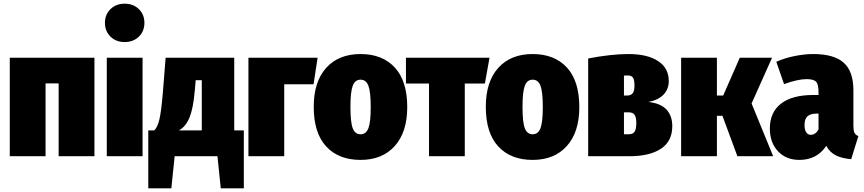

<svg xmlns="http://www.w3.org/2000/svg" viewBox="-20 -847 4684 1041"><path d="M298 0V-395H227V0H33V-534H492V0Z M753 -534V0H559V-534ZM763 -723Q763 -678 733 -648.5Q703 -619 656 -619Q609 -619 579 -648.5Q549 -678 549 -723Q549 -768 579 -797.5Q609 -827 656 -827Q703 -827 733 -797.5Q763 -768 763 -723Z M1302 -140V174H1177L1159 0H927L909 174H784V-140H816Q833 -155 843.5 -196.5Q854 -238 863 -345L878 -534H1250V-140ZM1074 -412H1041L1036 -355Q1028 -261 1008 -211Q988 -161 950 -140H1074Z M1521 0H1327V-534H1702L1680 -390H1521Z M2188 -266Q2188 -131 2120.5 -55.5Q2053 20 1935 20Q1816 20 1748.5 -53Q1681 -126 1681 -268Q1681 -404 1748.5 -479Q1816 -554 1935 -554Q2053 -554 2120.5 -481Q2188 -408 2188 -266ZM1880 -268Q1880 -184 1892.5 -151.5Q1905 -119 1935 -119Q1965 -119 1977.5 -152Q1990 -185 1990 -266Q1990 -349 1977.5 -382Q1965 -415 1935 -415Q1905 -415 1892.5 -382Q1880 -349 1880 -268Z M2634 -534 2609 -394H2500V0H2306V-394H2181V-534Z M3121 -266Q3121 -131 3053.5 -55.5Q2986 20 2868 20Q2749 20 2681.5 -53Q2614 -126 2614 -268Q2614 -404 2681.5 -479Q2749 -554 2868 -554Q2986 -554 3053.5 -481Q3121 -408 3121 -266ZM2813 -268Q2813 -184 2825.5 -151.5Q2838 -119 2868 -119Q2898 -119 2910.5 -152Q2923 -185 2923 -266Q2923 -349 2910.5 -382Q2898 -415 2868 -415Q2838 -415 2825.5 -382Q2813 -349 2813 -268Z M3625 -163Q3625 -81 3563.5 -40.5Q3502 0 3393 0H3169V-530Q3294 -554 3387 -554Q3490 -554 3548 -516Q3606 -478 3606 -408Q3606 -364 3578 -334.5Q3550 -305 3496 -294Q3562 -287 3593.5 -253Q3625 -219 3625 -163ZM3363 -437V-329H3381Q3400 -329 3410 -341Q3420 -353 3420 -383Q3420 -415 3411.5 -426.5Q3403 -438 3383 -438Q3372 -438 3363 -437ZM3430 -180Q3430 -211 3420.5 -224.5Q3411 -238 3388 -238H3363V-119H3389Q3411 -119 3420.5 -132.5Q3430 -146 3430 -180Z M4166 -534 4055 -286 4172 0H3978L3897 -219H3867V0H3673V-534H3867V-329H3901L3991 -534Z M4634 -109 4595 16Q4545 12 4512 -4.5Q4479 -21 4460 -56Q4409 20 4314 20Q4242 20 4198 -27Q4154 -74 4154 -150Q4154 -238 4214.5 -285Q4275 -332 4390 -332H4418V-346Q4418 -389 4405 -403.5Q4392 -418 4353 -418Q4306 -418 4231 -391L4189 -512Q4233 -532 4287.5 -543Q4342 -554 4389 -554Q4502 -554 4554.5 -507Q4607 -460 4607 -358V-165Q4607 -139 4612.5 -127.5Q4618 -116 4634 -109ZM4418 -145V-231H4407Q4373 -231 4357.5 -216Q4342 -201 4342 -169Q4342 -144 4351 -130Q4360 -116 4376 -116Q4401 -116 4418 -145Z"/></svg>

Font: Fira Sans Condensed Black
Style: Regular
Weight: 900
Width: 3
Designer: Carrois Corporate & Edenspiekermann AG
Foundry: Carrois Corporate GbR & Edenspiekermann AG
Version: Version 4.203